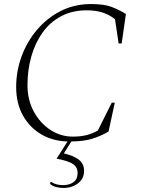

<svg xmlns="http://www.w3.org/2000/svg" viewBox="-20 -690 703 950"><path d="M293 240Q275 240 256.5 235Q238 230 228 220L230 210H233Q247 219 261.5 222.5Q276 226 292 226Q324 226 344 211Q364 196 364 167Q364 137 341 121.5Q318 106 260 95L314 10Q240 8 183 -26Q126 -60 93 -119.5Q60 -179 60 -260Q60 -338 87 -411.5Q114 -485 164 -543.5Q214 -602 281.5 -636Q349 -670 430 -670Q496 -670 533 -655.5Q570 -641 603 -621L582 -475H567L549 -595Q520 -618 486 -628.5Q452 -639 409 -639Q338 -639 283 -610Q228 -581 191 -529.5Q154 -478 135 -411Q116 -344 116 -269Q116 -196 147 -138.5Q178 -81 229 -47.5Q280 -14 341 -14Q378 -14 408 -21.5Q438 -29 464 -44L533 -182H548L517 -39Q479 -17 438 -4Q397 9 333 10L296 69Q344 80 370 100Q396 120 396 156Q396 194 366 217Q336 240 293 240Z"/></svg>

Font: Spectral SC ExtraLight
Style: Italic
Weight: 275
Italic angle: -10°
Designer: Jean-Baptiste Levee
Foundry: Production Type
Version: Version 2.001